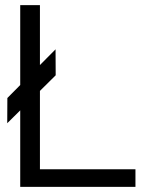

<svg xmlns="http://www.w3.org/2000/svg" viewBox="-20 -731 580 751"><path d="M8.3 -249 59.1 -299.3V0H509.8V-68.8H136.2V-375.5L197.8 -436.5L197.3 -538.1L136.2 -476.6V-710.9H59.1V-398.4L8.8 -347.7Z"/></svg>

Font: Tuffy
Style: Regular
Weight: 500
Designer: Thatcher Ulrich, Karoly Barta and Michael Everson
Version: Version 001.270